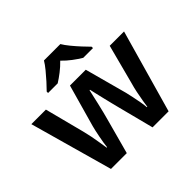

<svg xmlns="http://www.w3.org/2000/svg" viewBox="-178 -976 1185 1185"><g transform="rotate(-45 415.0 -383.0)"><path d="M465 -233Q460 -252 453 -280.5Q446 -309 438.5 -340Q431 -371 425 -397Q419 -423 416 -437H412Q409 -423 403 -397Q397 -371 390 -339.5Q383 -308 375.5 -279.5Q368 -251 363 -232L300 0H162L10 -543H137L204 -284Q211 -257 217.5 -224.5Q224 -192 228.5 -161.5Q233 -131 236 -112H240Q241 -126 244.5 -147Q248 -168 252.5 -191.5Q257 -215 261.5 -235Q266 -255 269 -266L347 -543H485L560 -266Q564 -248 570.5 -219Q577 -190 582 -160.5Q587 -131 588 -113H592Q594 -129 599 -159Q604 -189 611 -223Q618 -257 626 -284L694 -543H819L665 0H525ZM486 -766Q499 -744 521.5 -716.5Q544 -689 568 -663Q592 -637 611 -618V-606H526Q499 -622 469 -644.5Q439 -667 413 -694Q387 -667 358.5 -645Q330 -623 303 -606H219V-618Q238 -637 261.5 -663Q285 -689 307.5 -716.5Q330 -744 343 -766Z"/></g></svg>

Font: Noto Sans Hanifi Rohingya SemiBold
Style: Regular
Weight: 600
Version: Version 2.101